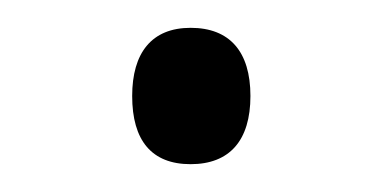

<svg xmlns="http://www.w3.org/2000/svg" viewBox="-20 -108 274 138"><path d="M117 10C145 10 160 -7 160 -39C160 -71 145 -88 117 -88C89 -88 75 -70 75 -39C75 -7 89 10 117 10Z"/></svg>

Font: Noto Sans Malayalam SemiCondensed Light
Style: Regular
Weight: 300
Width: 4
Designer: Jelle Bosma - Monotype Design Team
Foundry: Monotype Imaging Inc.
Version: Version 2.104